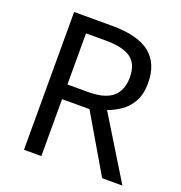

<svg xmlns="http://www.w3.org/2000/svg" viewBox="-129 -824 880 935"><g transform="rotate(20 311.0 -357.0)"><path d="M294 -714Q427 -714 490.5 -663.5Q554 -613 554 -511Q554 -454 533 -416Q512 -378 479.5 -355.5Q447 -333 411 -320L607 0H502L329 -295H187V0H97V-714ZM289 -636H187V-371H294Q381 -371 421 -405.5Q461 -440 461 -507Q461 -577 419 -606.5Q377 -636 289 -636Z"/></g></svg>

Font: Noto Sans Kawi
Style: Regular
Weight: 400
Designer: Fadhl Haqq
Version: Version 1.000